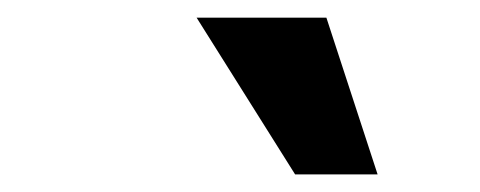

<svg xmlns="http://www.w3.org/2000/svg" viewBox="-20 -786 540 216"><path d="M312 -589.8 201.2 -766.1H347.2L404.8 -589.8Z"/></svg>

Font: Clear Sans
Style: Bold Italic
Weight: 700
Italic angle: -12°
Foundry: Intel Corporation
Version: Version 1.00